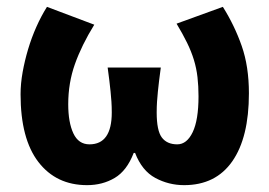

<svg xmlns="http://www.w3.org/2000/svg" viewBox="-20 -528 786 560"><path d="M234 12Q144 12 92 -55.5Q40 -123 40 -253Q40 -284 46 -317.5Q52 -351 62 -384.5Q72 -418 86 -449.5Q100 -481 117 -508L255 -456Q218 -396 198.5 -341Q179 -286 179 -224Q179 -171 194 -139Q209 -107 241 -107Q306 -107 306 -200Q306 -217 305 -231.5Q304 -246 302.5 -261Q301 -276 299 -292.5Q297 -309 294 -331H449Q446 -309 444 -292.5Q442 -276 440.5 -261Q439 -246 438 -231.5Q437 -217 437 -200Q437 -147 452 -127Q467 -107 497 -107Q525 -107 542 -142.5Q559 -178 559 -247Q559 -277 556 -303Q553 -329 545.5 -353.5Q538 -378 525.5 -403.5Q513 -429 495 -459L630 -508Q664 -454 685 -394Q706 -334 706 -256Q706 -127 657.5 -57.5Q609 12 517 12Q472 12 433 -9Q394 -30 374 -82H370Q350 -30 314.5 -9Q279 12 234 12Z"/></svg>

Font: hySource Sans Pro
Style: Bold
Weight: 700
Designer: Paul D. Hunt
Foundry: Adobe Systems Incorporated
Version: Version 2.021;PS 2.000;hotconv 1.0.86;makeotf.lib2.5.63406